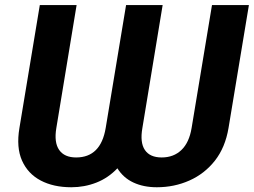

<svg xmlns="http://www.w3.org/2000/svg" viewBox="-20 -748 1027 777"><path d="M58.6 -230 141.1 -727.5H290L208 -230Q198.2 -171.4 219.5 -141.1Q240.7 -110.8 288.1 -110.8Q387.7 -110.8 407.7 -230L490.2 -727.5H638.2L556.2 -230Q545.9 -170.9 566.4 -140.9Q586.9 -110.8 634.3 -110.8Q682.6 -110.8 714.1 -140.9Q745.6 -170.9 755.4 -230L837.9 -727.5H987.3L904.8 -230Q891.6 -151.4 849.9 -98.1Q808.1 -44.9 746.8 -17.6Q685.5 9.8 614.7 9.8Q561 9.8 520 -9.3Q479 -28.3 455.1 -66.9Q418 -27.8 369.9 -9Q321.8 9.8 268.6 9.8Q196.3 9.8 144.5 -17.6Q92.8 -44.9 69.1 -98.1Q45.4 -151.4 58.6 -230Z"/></svg>

Font: Inter
Style: Bold Italic
Weight: 700
Italic angle: -9.39999°
Designer: Rasmus Andersson
Foundry: rsms
Version: Version 4.001;git-9221beed3